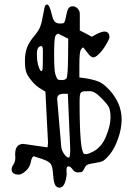

<svg xmlns="http://www.w3.org/2000/svg" viewBox="-20 -740 595 861"><path d="M264.6 -319.3Q236.3 -319.3 236.3 -296.9L254.9 -79.1Q257.8 -62.5 268.6 -47.9Q279.3 -33.2 289.1 -33.2Q294.9 -33.2 294.9 -73.2L284.2 -319.3ZM336.9 -283.2Q336.9 -65.4 356.4 -50.8Q359.4 -48.8 366.7 -48.8Q374 -48.8 394.5 -58.6Q434.6 -78.1 455.1 -127.4Q475.6 -176.8 475.6 -211.9Q475.6 -247.1 467.3 -261.2Q459 -275.4 438.5 -296.4Q418 -317.4 405.8 -324.2Q393.6 -331.1 382.8 -331.1Q372.1 -331.1 359.4 -330.6Q346.7 -330.1 341.8 -323.7Q336.9 -317.4 336.9 -283.2ZM286.1 -566.4 241.2 -588.9Q234.4 -588.9 228.5 -578.6Q222.7 -568.4 222.7 -496.1Q222.7 -423.8 228.5 -406.2Q234.4 -388.7 238.3 -384.8Q242.2 -380.9 256.8 -380.9Q271.5 -380.9 277.8 -388.2Q284.2 -395.5 285.2 -480.5ZM85 -94.7 193.4 -79.1Q194.3 -83 195.3 -101.6L183.6 -329.1L161.1 -342.8Q142.6 -353.5 124.5 -374.5Q106.4 -395.5 99.1 -412.6Q91.8 -429.7 91.8 -466.8Q91.8 -503.9 102.1 -528.8Q112.3 -553.7 132.8 -577.6Q153.3 -601.6 160.6 -621.1Q168 -640.6 173.8 -675.8Q179.7 -710.9 183.1 -715.3Q186.5 -719.7 191.4 -719.7Q196.3 -719.7 201.7 -708.5Q207 -697.3 211.9 -676.3Q216.8 -655.3 222.7 -646.5Q228.5 -636.7 244.1 -634.8Q244.1 -634.8 250 -634.8H254.9Q261.7 -634.8 265.6 -636.7Q271.5 -640.6 275.9 -666Q280.3 -691.4 286.6 -701.7Q293 -711.9 305.7 -711.9Q318.4 -711.9 328.6 -701.2Q338.9 -690.4 337.9 -672.9V-603.5Q366.2 -589.8 391.6 -575.2L413.1 -586.9Q435.5 -598.6 449.2 -598.6Q462.9 -597.7 467.8 -587.9Q470.7 -581.1 470.7 -575.2Q470.7 -575.2 470.7 -570.3Q468.8 -562.5 455.1 -539.1Q441.4 -515.6 424.8 -499Q408.2 -482.4 397.9 -482.4Q387.7 -482.4 371.1 -504.9Q354.5 -527.3 352.1 -527.3Q349.6 -527.3 342.8 -517.1Q335.9 -506.8 335.9 -450.2V-392.6L360.4 -389.6Q403.3 -382.8 425.3 -372.6Q447.3 -362.3 471.7 -335.4Q496.1 -308.6 510.7 -275.9Q525.4 -243.2 525.4 -203.1Q525.4 -163.1 509.3 -117.7Q493.2 -72.3 472.2 -47.4Q451.2 -22.5 440.4 -17.6Q429.7 -12.7 403.8 -8.8Q377.9 -4.9 370.6 -0.5Q363.3 3.9 358.4 15.1Q353.5 26.4 348.6 29.8Q343.8 33.2 329.1 33.2Q314.5 33.2 305.2 19.5Q295.9 5.9 287.1 5.9Q278.3 5.9 278.3 21.5Q278.3 37.1 279.3 40Q273.4 99.6 248 101.6Q234.4 101.6 227.5 89.8Q220.7 78.1 218.3 43.5Q215.8 8.8 208.5 -3.4Q201.2 -15.6 170.9 -26.4L131.8 -39.1Q123 -38.1 118.2 -13.2Q113.3 11.7 94.7 27.3Q76.2 43 64.5 43Q32.2 43 32.2 19.5Q32.2 8.8 40.5 -2.9Q48.8 -14.6 48.8 -35.2L47.9 -45.9Q47.9 -46.9 47.9 -47.9Q47.9 -94.7 85 -94.7ZM166 -533.2Q145.5 -533.2 145.5 -498.5Q145.5 -463.9 152.8 -442.4Q160.2 -420.9 166 -420.9Q171.9 -420.9 171.9 -450.7Q171.9 -480.5 172.4 -506.8Q172.9 -533.2 166 -533.2Z"/></svg>

Font: Drukaatie burti
Style: Light
Weight: 300
Version: Version 0.14